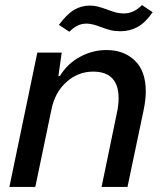

<svg xmlns="http://www.w3.org/2000/svg" viewBox="-20 -736 638 756"><path d="M127 -529H223L210 -437H216Q246 -486 295.5 -512.5Q345 -539 399 -539Q468 -539 511 -497.5Q554 -456 554 -376Q554 -342 545 -300L482 0H380L440 -290Q447 -321 447 -350Q447 -401 422 -427.5Q397 -454 347 -454Q287 -454 241 -412.5Q195 -371 182 -302L119 0H17ZM376 -630Q343 -643 321 -643Q301 -643 285 -635Q269 -627 253 -611L212 -638Q243 -680 271.5 -697Q300 -714 334 -714Q351 -714 366 -710Q381 -706 403 -698Q424 -690 438 -686.5Q452 -683 467 -683Q507 -683 539 -716L581 -688Q553 -647 522 -630Q491 -613 455 -613Q433 -613 416.5 -617Q400 -621 376 -630Z"/></svg>

Font: Mona Sans Medium
Style: Italic
Weight: 500
Italic angle: -11.7°
Designer: Deni Anggara
Foundry: GitHub
Version: Version 2.000